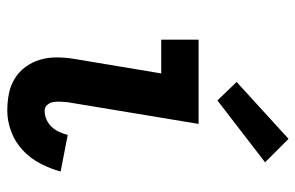

<svg xmlns="http://www.w3.org/2000/svg" viewBox="-166 -658 831 540"><g transform="rotate(90 250.0 -387.5)"><path d="M291 8Q266 8 243 3.5Q220 -1 200.5 -13Q181 -25 167.5 -43.5Q154 -62 147.5 -84Q141 -106 141 -130.5Q141 -155 145 -179L186 -425H91V-530H328L267 -162Q266 -152 265.5 -141.5Q265 -131 266.5 -121.5Q268 -112 274.5 -104.5Q281 -97 291 -97Q303 -97 315 -102Q327 -107 336 -116.5Q345 -126 350.5 -138Q356 -150 359 -162L462 -142Q454 -113 439.5 -85Q425 -57 402 -35.5Q379 -14 349.5 -3Q320 8 291 8ZM262 -583 210 -637 370 -783 436 -717Z"/></g></svg>

Font: Iosevka Slab Extrabold
Style: Italic
Weight: 800
Italic angle: -9°
Monospace: yes
Designer: Belleve Invis
Foundry: Belleve Invis
Version: Version 11.1.0; ttfautohint (v1.8.3)